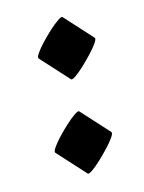

<svg xmlns="http://www.w3.org/2000/svg" viewBox="-84 -542 453 602"><g transform="rotate(-15 142.5 -241.0)"><path d="M151 -189 232 -100Q235 -96 226.5 -83.5Q218 -71 202.5 -54.5Q187 -38 170.5 -22.5Q154 -7 141.5 1.5Q129 10 126 6L45 -83Q42 -87 50.5 -99.5Q59 -112 74.5 -128.5Q90 -145 106.5 -160Q123 -175 135.5 -183.5Q148 -192 151 -189ZM177 -488 258 -399Q261 -395 252.5 -382.5Q244 -370 228.5 -353.5Q213 -337 196.5 -321.5Q180 -306 167.5 -297.5Q155 -289 152 -293L71 -382Q68 -386 76.5 -398.5Q85 -411 100.5 -427.5Q116 -444 132.5 -459Q149 -474 161.5 -482.5Q174 -491 177 -488Z"/></g></svg>

Font: Ga Maamli
Style: Regular
Weight: 400
Designer: Afotey Clement Nii Odai, Ama Asantewa Diaka, David Abbey-Thompson
Foundry: Sorkin Type Co.
Version: Version 1.000; ttfautohint (v1.8.4.7-5d5b)